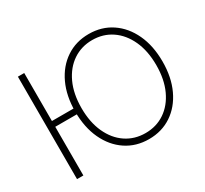

<svg xmlns="http://www.w3.org/2000/svg" viewBox="-149 -955 1260 1181"><g transform="rotate(-30 480.5 -364.0)"><path d="M306.2 -386.2V-345.2H111.3V-386.2ZM135.3 -727.1V0.5H90.3V-727.1ZM598.1 9.3Q506.8 9.3 436.8 -37.6Q366.7 -84.5 327.4 -168.5Q288.1 -252.4 288.1 -363.3Q288.1 -475.1 327.4 -559.1Q366.7 -643.1 436.8 -689.9Q506.8 -736.8 598.1 -736.8Q689.5 -736.8 759.3 -689.9Q829.1 -643.1 868.4 -559.1Q907.7 -475.1 907.7 -363.3Q907.7 -252 868.4 -168Q829.1 -84 759.3 -37.4Q689.5 9.3 598.1 9.3ZM598.1 -33.7Q675.3 -33.7 735.1 -74Q794.9 -114.3 829.1 -188.5Q863.3 -262.7 863.3 -363.3Q863.3 -464.4 829.1 -538.6Q794.9 -612.8 735.1 -653.3Q675.3 -693.8 598.1 -693.8Q521.5 -693.8 461.4 -653.6Q401.4 -613.3 366.9 -539.1Q332.5 -464.8 332.5 -363.3Q332.5 -263.2 366.5 -189Q400.4 -114.7 460.4 -74.2Q520.5 -33.7 598.1 -33.7Z"/></g></svg>

Font: Inter 24pt ExtraLight
Style: Regular
Weight: 250
Designer: Rasmus Andersson
Foundry: rsms
Version: Version 4.001;git-66647c0bb